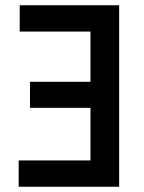

<svg xmlns="http://www.w3.org/2000/svg" viewBox="-20 -710 547 730"><path d="M433 0H51V-100H324V-300H94V-399H324V-590H55V-690H433Z"/></svg>

Font: Radio Canada Condensed Medium
Style: Regular
Weight: 500
Width: 3
Designer: Charles Daoud, Etienne Aubert Bonn, Alexandre Saumier Demers, Jacques Le Bailly
Foundry: Radio-Canada
Version: Version 2.104; ttfautohint (v1.8.4.7-5d5b);gftools[0.9.28.de